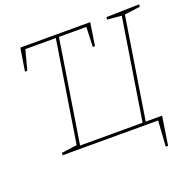

<svg xmlns="http://www.w3.org/2000/svg" viewBox="-146 -839 1151 1149"><g transform="rotate(-20 429.5 -264.5)"><path d="M717 163 728 -3 731 0H119L121 -15L226 -29L218 -21L322 -678L329 -673H120L129 -680L94 -547H79L102 -692H547L525 -547H511L516 -680L523 -673H334L342 -678L237 -14L230 -19H644L635 -14L739 -671L744 -663L647 -672L649 -687L859 -692L857 -677L750 -663L759 -671L654 -8L650 -19H760L732 163Z"/></g></svg>

Font: Bitter Thin
Style: Italic
Weight: 100
Italic angle: -9°
Designer: Sol Matas, and Bitter project Authors
Foundry: Sol Matas
Version: Version 2.002